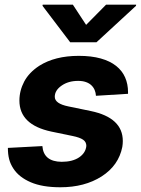

<svg xmlns="http://www.w3.org/2000/svg" viewBox="-20 -792 604 823"><path d="M393.5 -610.8H280.9L162.3 -767L163 -772H292.3L349.1 -685.4L434.7 -772H563.6L562.9 -767ZM238.6 10.7Q161.6 10.7 111.7 -10.8Q61.8 -32.3 38 -68.5Q24.5 -88.8 19.2 -109.9Q13.8 -131 13.8 -158L161.6 -165.8Q166.9 -99.1 244.3 -98.4Q290.8 -98.4 319.2 -117.5Q347.3 -136.7 350.1 -166.5Q350.1 -183.6 336.1 -193.2Q322.1 -202.8 290.8 -209.2L199.9 -228Q63.2 -257.1 63.2 -360.8Q63.2 -403.4 83.8 -442.5Q104.4 -481.2 148.1 -509.9Q215.6 -552.6 317.5 -552.6Q371.8 -552.6 411.8 -541.4Q451.7 -530.2 477.6 -509.6Q503.6 -489 516.2 -460.4Q528.8 -431.8 528.8 -397V-389.9L391.3 -381.4Q390.6 -394.5 385.7 -406.2Q380.7 -418 371.4 -426.7Q362.2 -435.4 348.2 -440.3Q334.2 -445.3 315 -445.3Q272.7 -445.3 243.6 -424.7Q214.8 -404.5 214.8 -377.1Q214.8 -347.7 273.1 -335.9L369 -316.1Q506.4 -287.6 506.4 -187.5Q506.4 -175.4 504.3 -162.3Q488.6 -82.7 415.8 -35.9Q342.7 10.7 238.6 10.7Z"/></svg>

Font: Linik Sans
Style: Bold Italic
Weight: 700
Italic angle: 9°
Designer: Fonts by Rasmus Andersson / Changes by Cristiano Sobral with parts from Marc Monis
Foundry: rsms
Version: Version 3.020; ttfautohint (v1.6)